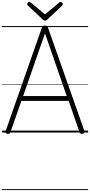

<svg xmlns="http://www.w3.org/2000/svg" viewBox="-20 -1382 939 2002"><path d="M58 13Q43 10 39 3Q35 -4 39 -16L416 -1092Q420 -1105 427.5 -1110Q435 -1115 449 -1115Q464 -1115 471 -1110Q478 -1105 481 -1092L860 -16Q864 -4 859.5 3Q855 10 840 13Q826 15 819 10.5Q812 6 807 -10L696 -330H203L91 -10Q86 5 79.5 10Q73 15 58 13ZM221 -380H676L449 -1034ZM613 -1362Q620 -1362 627.5 -1354.5Q635 -1347 635 -1338Q635 -1336 634 -1333Q633 -1330 630 -1326L475 -1180Q469 -1175 464 -1171.5Q459 -1168 449 -1168Q440 -1168 435 -1171.5Q430 -1175 425 -1180L269 -1326Q265 -1330 264.5 -1333.5Q264 -1337 264 -1339Q264 -1348 271.5 -1355Q279 -1362 286 -1362Q291 -1362 294.5 -1359.5Q298 -1357 303 -1354L449 -1232L596 -1354Q600 -1357 604 -1359.5Q608 -1362 613 -1362ZM0 590H899V600H0ZM0 -20H899V0H0ZM0 -505H899V-500H0ZM0 -1110H899V-1100H0Z"/></svg>

Font: Playwrite FR Moderne Guides
Style: Regular
Weight: 400
Designer: Veronika Burian, José Scaglione
Foundry: TypeTogether
Version: Version 1.003